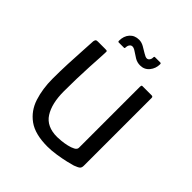

<svg xmlns="http://www.w3.org/2000/svg" viewBox="-172 -715 831 831"><g transform="rotate(45 243.5 -300.0)"><path d="M250 4Q174 4 132.5 -26Q91 -56 74.5 -107Q58 -158 58 -220Q58 -266 60 -312Q62 -358 64.5 -397Q67 -436 68 -459Q70 -468 73 -470Q76 -472 84 -472H127Q135 -472 138 -471Q141 -470 140 -460Q140 -454 138.5 -429Q137 -404 135 -368Q133 -332 132 -292Q131 -252 131 -216Q131 -141 158.5 -98Q186 -55 250 -55Q258 -55 274.5 -56.5Q291 -58 308.5 -62Q326 -66 338 -72.5Q350 -79 350 -89V-463Q350 -466 351 -469Q352 -472 355 -472H412Q415 -472 417.5 -470.5Q420 -469 420 -464V-49Q420 -37 414 -31.5Q408 -26 389 -19Q380 -16 356.5 -10.5Q333 -5 304 -0.5Q275 4 250 4ZM150 -533Q145 -533 145 -539Q145 -568 161 -586Q177 -604 204 -604Q219 -604 234 -595.5Q249 -587 262.5 -578.5Q276 -570 284 -570Q291 -570 296 -576.5Q301 -583 301 -592Q301 -599 305 -599H338Q343 -599 343 -593Q343 -567 327 -547.5Q311 -528 285 -528Q267 -528 252 -537Q237 -546 225 -554.5Q213 -563 204 -563Q196 -563 191 -556Q186 -549 186 -539Q186 -533 182 -533Z"/></g></svg>

Font: Glory
Style: Regular
Weight: 400
Designer: Robert Leuschke
Foundry: Robert Leuschke
Version: Version 1.011